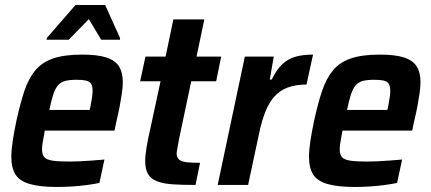

<svg xmlns="http://www.w3.org/2000/svg" viewBox="-20 -735 1714 763"><path d="M207 8Q138 8 97.5 -4Q57 -16 41 -42.5Q25 -69 25 -111Q25 -139 30.5 -175Q36 -211 45 -254Q60 -323 76.5 -372.5Q93 -422 119.5 -454.5Q146 -487 190.5 -502.5Q235 -518 306 -518Q368 -518 403 -506.5Q438 -495 453 -471Q468 -447 468 -409Q468 -390 464.5 -365.5Q461 -341 456 -314Q451 -287 443 -254L435 -216H158Q154 -192 150.5 -173.5Q147 -155 147 -142Q147 -120 156.5 -110Q166 -100 189.5 -96.5Q213 -93 255 -93Q272 -93 296 -94Q320 -95 345.5 -97Q371 -99 395 -101L375 -8Q356 -4 327.5 0Q299 4 267.5 6Q236 8 207 8ZM176 -298H336L339 -309Q343 -331 345.5 -347Q348 -363 348 -374Q348 -393 341.5 -402.5Q335 -412 321 -415Q307 -418 284 -418Q257 -418 239.5 -413.5Q222 -409 211 -396.5Q200 -384 192 -360.5Q184 -337 176 -298ZM165 -577 166 -584 280 -715H398L457 -584V-577H382L333 -659L253 -577Z M757 0Q704 0 666.5 -2.5Q629 -5 604.5 -14.5Q580 -24 568.5 -43Q557 -62 557 -95Q557 -107 558.5 -120.5Q560 -134 562.5 -150Q565 -166 569 -185L618 -412H537L558 -510H638L669 -658H792L761 -510H859L839 -412H740L691 -180Q690 -173 688 -162Q686 -151 684 -140.5Q682 -130 682 -125Q682 -110 691 -101.5Q700 -93 720 -90.5Q740 -88 775 -88Z M845 0 953 -510H1068L1052 -419H1060Q1079 -459 1102.5 -480.5Q1126 -502 1155.5 -510Q1185 -518 1224 -518L1198 -399Q1155 -399 1124 -387.5Q1093 -376 1071.5 -352.5Q1050 -329 1035 -292Q1020 -255 1009 -202L966 0Z M1390 8Q1321 8 1280.5 -4Q1240 -16 1224 -42.5Q1208 -69 1208 -111Q1208 -139 1213.5 -175Q1219 -211 1228 -254Q1243 -323 1259.5 -372.5Q1276 -422 1302.5 -454.5Q1329 -487 1373.5 -502.5Q1418 -518 1489 -518Q1551 -518 1586 -506.5Q1621 -495 1636 -471Q1651 -447 1651 -409Q1651 -390 1647.5 -365.5Q1644 -341 1639 -314Q1634 -287 1626 -254L1618 -216H1341Q1337 -192 1333.5 -173.5Q1330 -155 1330 -142Q1330 -120 1339.5 -110Q1349 -100 1372.5 -96.5Q1396 -93 1438 -93Q1455 -93 1479 -94Q1503 -95 1528.5 -97Q1554 -99 1578 -101L1558 -8Q1539 -4 1510.5 0Q1482 4 1450.5 6Q1419 8 1390 8ZM1359 -298H1519L1522 -309Q1526 -331 1528.5 -347Q1531 -363 1531 -374Q1531 -393 1524.5 -402.5Q1518 -412 1504 -415Q1490 -418 1467 -418Q1440 -418 1422.5 -413.5Q1405 -409 1394 -396.5Q1383 -384 1375 -360.5Q1367 -337 1359 -298Z"/></svg>

Font: Saira SemiCondensed SemiBold
Style: Italic
Weight: 600
Width: 4
Italic angle: -12°
Designer: Hector Gatti with collaboration of the Omnibus-Type team
Foundry: Omnibus-Type
Version: Version 1.101